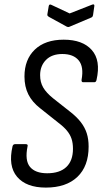

<svg xmlns="http://www.w3.org/2000/svg" viewBox="-20 -843 465 871"><path d="M188 8Q99 8 57.5 -41Q16 -90 37 -180Q40 -189 48 -189H97Q108 -189 105 -179Q92 -115 116 -86Q140 -57 194 -57Q251 -57 281 -85.5Q311 -114 311 -168Q311 -194 304.5 -213.5Q298 -233 283.5 -250.5Q269 -268 245 -286L162 -352Q126 -380 108.5 -415Q91 -450 91 -496Q91 -573 138 -618Q185 -663 269 -663Q355 -663 396.5 -616Q438 -569 418 -481Q416 -470 408 -470H357Q349 -470 350 -481Q361 -540 337 -569Q313 -598 263 -598Q215 -598 188.5 -571Q162 -544 162 -502Q162 -470 176 -446Q190 -422 221 -397L297 -337Q328 -313 346.5 -289Q365 -265 373.5 -238.5Q382 -212 382 -178Q382 -89 331 -40.5Q280 8 188 8ZM398 -822Q409 -826 408 -816L402 -774Q401 -770 399.5 -767.5Q398 -765 393 -763L296 -722Q290 -719 283 -722L201 -767Q198 -769 196 -771.5Q194 -774 195 -779L201 -815Q203 -826 213 -821L296 -782Z"/></svg>

Font: Sofia Sans Condensed
Style: Italic
Weight: 400
Italic angle: -9°
Designer: Botio Nikoltchev, Ani Petrova
Foundry: lettersoup
Version: Version 4.101